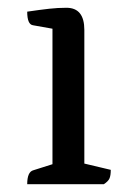

<svg xmlns="http://www.w3.org/2000/svg" viewBox="-20 -474 345 494"><path d="M50 0Q50 -32 66 -36L126 -55L115 -41V-413L127 -398L65 -409Q50 -411 50 -444Q84 -449 106.5 -451.5Q129 -454 151 -454Q197 -454 197 -397V-43L185 -56L265 -37Q265 -22 261.5 -14.5Q258 -7 247 0Z"/></svg>

Font: Pitagon Serif
Style: Regular
Weight: 400
Designer: Travis Tran
Foundry: Pitagon
Version: Version 1.000;gftools[0.9.26]